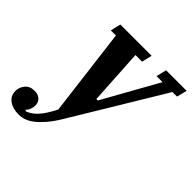

<svg xmlns="http://www.w3.org/2000/svg" viewBox="-275 -677 1042 1042"><g transform="rotate(45 245.5 -156.0)"><path d="M20 212Q-26 212 -54.5 191Q-83 170 -83 134Q-83 105 -64 82Q-45 59 -9 59Q17 59 33.5 73.5Q50 88 50 113Q50 128 44 143Q38 158 28 166L35 172Q67 161 95 130.5Q123 100 153 40L90 -465H51L65 -524H305L291 -465H240L259 -146H270L448 -465H402L416 -524H574L559 -465H524L207 60Q181 103 156 132Q131 161 108 179Q85 197 63 204.5Q41 212 20 212Z"/></g></svg>

Font: IBM Plex Serif
Style: Bold Italic
Weight: 700
Italic angle: -14°
Designer: Mike Abbink, Paul van der Laan, Pieter van Rosmalen
Foundry: Bold Monday
Version: Version 3.001